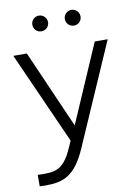

<svg xmlns="http://www.w3.org/2000/svg" viewBox="-98 -779 739 1036"><g transform="rotate(-10 271.5 -261.5)"><path d="M34 129V192C45 192 56 193 66 193C165 193 229 170 291 28L533 -526H462L277 -99L90 -526H16L241 -22L227 10C183 112 143 130 73 130C61 130 48 130 34 129ZM367 -630C391 -630 410 -648 410 -673C410 -697 391 -716 367 -716C344 -716 324 -697 324 -673C324 -648 344 -630 367 -630ZM189 -630C212 -630 232 -648 232 -673C232 -697 212 -716 189 -716C165 -716 146 -697 146 -673C146 -648 165 -630 189 -630Z"/></g></svg>

Font: Chess Sans
Style: Regular
Weight: 400
Designer: Wolf Bōese
Foundry: Wolf Bōese
Version: Version 7.223;Glyphs 3.3 (3306)